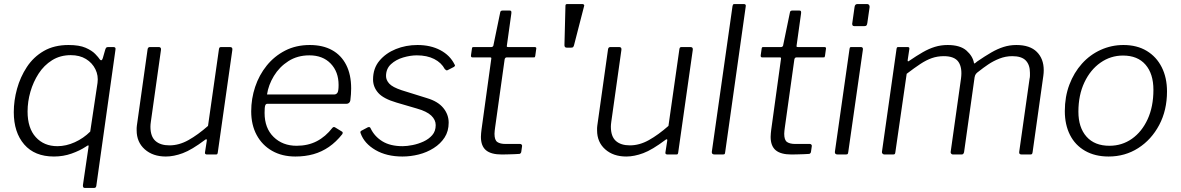

<svg xmlns="http://www.w3.org/2000/svg" viewBox="-20 -762 5823 947"><path d="M398 165Q388 165 389 151L416 -33Q418 -44 416 -45Q414 -46 404 -39Q374 -19 333 -4.5Q292 10 246 10Q151 10 99.5 -49.5Q48 -109 48 -209Q48 -266 64 -324Q80 -382 112.5 -431.5Q145 -481 196 -510.5Q247 -540 318 -540Q371 -540 402 -526.5Q433 -513 449.5 -496Q466 -479 473 -468Q477 -464 480.5 -465Q484 -466 487 -475L499 -517Q502 -526 505 -528Q508 -530 517 -530H539Q546 -530 548.5 -526.5Q551 -523 549 -513L455 155Q454 161 451 163Q448 165 443 165H398ZM263 -41Q306 -41 349 -60.5Q392 -80 425 -113L461 -353Q466 -389 450.5 -420.5Q435 -452 404 -471Q373 -490 329 -490Q277 -490 237 -465Q197 -440 170.5 -399Q144 -358 130 -309.5Q116 -261 116 -212Q116 -130 156.5 -85.5Q197 -41 263 -41Z M798 10Q734 10 694 -25.5Q654 -61 654 -119Q654 -125 654 -131Q654 -137 655 -142L708 -519Q709 -525 712 -527.5Q715 -530 720 -530H763Q769 -530 772 -526.5Q775 -523 774 -516L724 -161Q723 -154 722.5 -148Q722 -142 722 -137Q722 -89 746.5 -67Q771 -45 816 -45Q863 -45 909.5 -71Q956 -97 1006 -141L1060 -520Q1061 -526 1063.5 -528Q1066 -530 1072 -530H1114Q1121 -530 1124 -526.5Q1127 -523 1126 -516L1054 -9Q1053 -4 1051.5 -2Q1050 0 1044 0H1001Q996 0 993 -2.5Q990 -5 991 -10L1000 -68Q1001 -74 998.5 -75Q996 -76 991 -72Q926 -23 881.5 -6.5Q837 10 798 10Z M1437 10Q1371 10 1322 -18Q1273 -46 1246 -96Q1219 -146 1219 -213Q1219 -275 1238.5 -333.5Q1258 -392 1295.5 -438.5Q1333 -485 1386.5 -512.5Q1440 -540 1508 -540Q1572 -540 1617.5 -515Q1663 -490 1687.5 -442Q1712 -394 1712 -326Q1712 -312 1711 -297.5Q1710 -283 1708 -267Q1707 -260 1702 -255Q1697 -250 1689 -250H1298Q1291 -250 1288 -241.5Q1285 -233 1285 -205Q1285 -130 1329.5 -86.5Q1374 -43 1443 -43Q1499 -43 1542.5 -65.5Q1586 -88 1620 -132Q1624 -136 1627.5 -135.5Q1631 -135 1634 -133L1665 -114Q1674 -110 1668 -100Q1638 -62 1602.5 -37.5Q1567 -13 1526 -1.5Q1485 10 1437 10ZM1628 -296Q1638 -296 1644 -304Q1650 -312 1650 -343Q1650 -408 1611 -448.5Q1572 -489 1506 -489Q1447 -489 1402.5 -460.5Q1358 -432 1331 -387.5Q1304 -343 1297 -296Z M1965 10Q1887 10 1832 -22Q1777 -54 1759 -104Q1755 -113 1762 -117L1794 -134Q1799 -136 1802.5 -135Q1806 -134 1808 -129Q1827 -89 1866 -65Q1905 -41 1966 -41Q1987 -41 2015 -46.5Q2043 -52 2069 -64Q2095 -76 2112 -95.5Q2129 -115 2129 -145Q2129 -171 2107 -192Q2085 -213 2035 -227L1936 -256Q1871 -275 1845.5 -304Q1820 -333 1820 -370Q1820 -425 1851.5 -462.5Q1883 -500 1932.5 -520Q1982 -540 2039 -540Q2104 -540 2152 -514.5Q2200 -489 2222 -444Q2225 -441 2224 -438Q2223 -435 2219 -432L2188 -416Q2184 -414 2181 -415.5Q2178 -417 2174 -421Q2157 -453 2121.5 -471Q2086 -489 2036 -489Q2004 -489 1968.5 -478.5Q1933 -468 1908.5 -445.5Q1884 -423 1884 -387Q1884 -367 1900 -349.5Q1916 -332 1961 -317L2086 -278Q2140 -262 2166.5 -229.5Q2193 -197 2193 -157Q2193 -115 2173 -84Q2153 -53 2119 -31.5Q2085 -10 2045 0Q2005 10 1965 10Z M2455 0Q2402 0 2377 -21Q2352 -42 2352 -87Q2352 -96 2353 -105Q2354 -114 2355 -123L2403 -471Q2404 -476 2402.5 -477.5Q2401 -479 2396 -479H2310Q2302 -479 2303 -489L2308 -524Q2309 -528 2310.5 -529Q2312 -530 2316 -530H2404Q2408 -530 2411 -533Q2414 -536 2414 -540L2447 -700Q2448 -710 2459 -710H2494Q2500 -710 2501.5 -706.5Q2503 -703 2502 -695L2480 -537Q2479 -533 2480.5 -531.5Q2482 -530 2486 -530H2616Q2621 -530 2623.5 -528Q2626 -526 2625 -522L2620 -486Q2619 -481 2618 -480Q2617 -479 2611 -479H2480Q2471 -479 2469 -469L2422 -133Q2421 -124 2420 -117Q2419 -110 2419 -102Q2419 -71 2433 -61.5Q2447 -52 2473 -52H2546Q2550 -52 2553 -48.5Q2556 -45 2555 -41L2551 -13Q2550 -6 2543 -3Q2533 -2 2516 -1.5Q2499 -1 2482 -0.5Q2465 0 2455 0Z M2811 -538Q2809 -532 2806.5 -529.5Q2804 -527 2797 -527H2775Q2769 -527 2766.5 -530.5Q2764 -534 2764 -539L2769 -735Q2770 -740 2772 -741Q2774 -742 2777 -742H2853Q2857 -742 2860 -739Q2863 -736 2861 -732Z M3069 10Q3005 10 2965 -25.5Q2925 -61 2925 -119Q2925 -125 2925 -131Q2925 -137 2926 -142L2979 -519Q2980 -525 2983 -527.5Q2986 -530 2991 -530H3034Q3040 -530 3043 -526.5Q3046 -523 3045 -516L2995 -161Q2994 -154 2993.5 -148Q2993 -142 2993 -137Q2993 -89 3017.5 -67Q3042 -45 3087 -45Q3134 -45 3180.5 -71Q3227 -97 3277 -141L3331 -520Q3332 -526 3334.5 -528Q3337 -530 3343 -530H3385Q3392 -530 3395 -526.5Q3398 -523 3397 -516L3325 -9Q3324 -4 3322.5 -2Q3321 0 3315 0H3272Q3267 0 3264 -2.5Q3261 -5 3262 -10L3271 -68Q3272 -74 3269.5 -75Q3267 -76 3262 -72Q3197 -23 3152.5 -6.5Q3108 10 3069 10Z M3557 -13Q3556 -4 3554 -2Q3552 0 3542 0H3505Q3497 0 3493.5 -3.5Q3490 -7 3491 -14L3593 -732Q3595 -739 3596.5 -740.5Q3598 -742 3604 -742H3649Q3661 -742 3658 -729Z M3884 0Q3831 0 3806 -21Q3781 -42 3781 -87Q3781 -96 3782 -105Q3783 -114 3784 -123L3832 -471Q3833 -476 3831.5 -477.5Q3830 -479 3825 -479H3739Q3731 -479 3732 -489L3737 -524Q3738 -528 3739.5 -529Q3741 -530 3745 -530H3833Q3837 -530 3840 -533Q3843 -536 3843 -540L3876 -700Q3877 -710 3888 -710H3923Q3929 -710 3930.5 -706.5Q3932 -703 3931 -695L3909 -537Q3908 -533 3909.5 -531.5Q3911 -530 3915 -530H4045Q4050 -530 4052.5 -528Q4055 -526 4054 -522L4049 -486Q4048 -481 4047 -480Q4046 -479 4040 -479H3909Q3900 -479 3898 -469L3851 -133Q3850 -124 3849 -117Q3848 -110 3848 -102Q3848 -71 3862 -61.5Q3876 -52 3902 -52H3975Q3979 -52 3982 -48.5Q3985 -45 3984 -41L3980 -13Q3979 -6 3972 -3Q3962 -2 3945 -1.5Q3928 -1 3911 -0.5Q3894 0 3884 0Z M4164 -13Q4163 -4 4160.5 -2Q4158 0 4149 0H4112Q4104 0 4100.5 -3.5Q4097 -7 4098 -14L4170 -520Q4171 -527 4173 -528.5Q4175 -530 4180 -530H4226Q4232 -530 4234.5 -526.5Q4237 -523 4236 -517ZM4258 -649Q4257 -641 4254 -637Q4251 -633 4242 -633H4194Q4187 -633 4184.5 -638Q4182 -643 4184 -650L4195 -728Q4197 -742 4209 -742H4258Q4263 -742 4266.5 -737.5Q4270 -733 4269 -726Z M4342 0Q4337 0 4333 -4Q4329 -8 4330 -13L4402 -521Q4403 -527 4405 -528.5Q4407 -530 4411 -530H4456Q4462 -530 4464 -527.5Q4466 -525 4465 -519L4457 -466Q4456 -456 4463 -461Q4501 -487 4531.5 -504.5Q4562 -522 4591.5 -531Q4621 -540 4654 -540Q4716 -540 4747 -512.5Q4778 -485 4784 -451Q4785 -447 4789.5 -450.5Q4794 -454 4800 -459Q4838 -485 4869 -503Q4900 -521 4930 -530.5Q4960 -540 4993 -540Q5060 -540 5094 -506Q5128 -472 5128 -416Q5128 -409 5127.5 -402Q5127 -395 5126 -388L5073 -11Q5072 -5 5070 -2.5Q5068 0 5061 0H5019Q5005 0 5007 -13L5058 -373Q5060 -381 5060 -389Q5060 -397 5060 -403Q5060 -442 5039.5 -463.5Q5019 -485 4973 -485Q4940 -485 4909.5 -473Q4879 -461 4854 -444Q4829 -427 4809 -411Q4799 -404 4794 -398Q4789 -392 4787 -381L4735 -11Q4733 -5 4730.5 -2.5Q4728 0 4722 0H4680Q4675 0 4671.5 -4Q4668 -8 4669 -13L4720 -375Q4727 -428 4707.5 -456.5Q4688 -485 4635 -485Q4604 -485 4576.5 -475.5Q4549 -466 4519.5 -446.5Q4490 -427 4452 -398L4396 -10Q4395 -4 4393 -2Q4391 0 4383 0H4342Z M5448 10Q5381 10 5332 -18Q5283 -46 5257.5 -96.5Q5232 -147 5232 -214Q5232 -285 5254.5 -344.5Q5277 -404 5316.5 -448Q5356 -492 5409 -516Q5462 -540 5521 -540Q5588 -540 5636 -511Q5684 -482 5710 -430.5Q5736 -379 5736 -311Q5736 -218 5697.5 -145.5Q5659 -73 5594 -31.5Q5529 10 5448 10ZM5452 -43Q5514 -43 5563 -77.5Q5612 -112 5640.5 -174Q5669 -236 5669 -319Q5669 -398 5630 -443Q5591 -488 5519 -488Q5458 -488 5408 -453Q5358 -418 5328.5 -355.5Q5299 -293 5299 -211Q5299 -133 5339 -88Q5379 -43 5452 -43Z"/></svg>

Font: Libre Franklin Thin Light
Style: Italic
Weight: 300
Italic angle: -8°
Version: Version 3.000